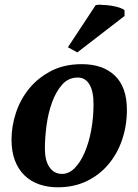

<svg xmlns="http://www.w3.org/2000/svg" viewBox="-20 -785 589 817"><path d="M311 -455Q271 -455 244.5 -425Q218 -395 201.5 -349.5Q185 -304 178 -251Q171 -198 171 -153Q171 -102 190.5 -73.5Q210 -45 244 -45Q273 -45 297.5 -69.5Q322 -94 340 -135.5Q358 -177 368 -230.5Q378 -284 378 -342Q378 -397 360.5 -426Q343 -455 311 -455ZM29 -192Q29 -246 47 -302.5Q65 -359 102 -405.5Q139 -452 195.5 -482Q252 -512 328 -512Q418 -512 469 -463Q520 -414 520 -317Q520 -251 500 -191.5Q480 -132 442 -86.5Q404 -41 349.5 -14.5Q295 12 225 12Q183 12 147 -0.5Q111 -13 84.5 -38.5Q58 -64 43.5 -102Q29 -140 29 -192ZM387 -763Q393 -765 407 -765Q410 -764 414 -764Q432 -764 452 -761Q472 -758 488.5 -752.5Q505 -747 510 -741V-717L309 -562L269 -584Z"/></svg>

Font: PTSerif
Style: Bold Italic
Weight: 700
Italic angle: -12°
Designer: A.Korolkova, O.Umpeleva, V.Yefimov
Foundry: ParaType Ltd
Version: Version 1.000W OFL; ttfautohint (v1.2) -l 8 -r 50 -G 200 -x 